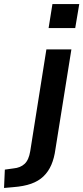

<svg xmlns="http://www.w3.org/2000/svg" viewBox="-118 -739 413 952"><path d="M123 -600 142 -719H275L255 -600ZM-98 193 -94 102 -51 96Q-17 93 4 73.5Q25 54 32 10L112 -494H236L157 0Q151 45 136.5 78.5Q122 112 97.5 135.5Q73 159 36.5 172Q0 185 -53 189Z"/></svg>

Font: Nunito Sans 10pt SemiCondensed
Style: Bold Italic
Weight: 700
Width: 4
Italic angle: -9°
Designer: Vernon Adams
Foundry: Vernon Adams
Version: Version 3.101;gftools[0.9.27]